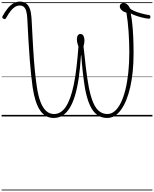

<svg xmlns="http://www.w3.org/2000/svg" viewBox="-20 -1477 1953 2435"><path d="M661 19Q553 19 488 -77.5Q423 -174 394 -369Q383 -449 374 -535.5Q365 -622 357 -725.5Q349 -829 341.5 -956Q334 -1083 326 -1243Q323 -1298 313 -1334Q303 -1370 283.5 -1388.5Q264 -1407 230 -1407Q199 -1407 171.5 -1390.5Q144 -1374 116 -1339Q88 -1304 56 -1247Q51 -1238 43 -1235.5Q35 -1233 23 -1240Q11 -1247 9.5 -1255.5Q8 -1264 13 -1273Q47 -1335 81.5 -1375.5Q116 -1416 153 -1436.5Q190 -1457 231 -1457Q282 -1457 313 -1432.5Q344 -1408 360 -1361Q376 -1314 380 -1244Q386 -1130 391 -1036.5Q396 -943 400.5 -865.5Q405 -788 410 -721.5Q415 -655 420.5 -597.5Q426 -540 432.5 -486Q439 -432 447 -378Q464 -262 493.5 -185Q523 -108 566 -69.5Q609 -31 665 -31Q709 -31 746 -53.5Q783 -76 813.5 -121Q844 -166 869.5 -235.5Q895 -305 915 -400.5Q935 -496 949.5 -617.5Q964 -739 975 -888Q967 -907 961 -932.5Q955 -958 955 -980Q955 -998 960 -1013Q965 -1028 974.5 -1037Q984 -1046 998 -1046Q1026 -1046 1038.5 -1022Q1051 -998 1051 -966Q1051 -945 1048 -925.5Q1045 -906 1039 -890Q1048 -812 1055 -747.5Q1062 -683 1068.5 -624Q1075 -565 1084 -504Q1093 -443 1106 -372Q1130 -251 1162 -176Q1194 -101 1239 -66Q1284 -31 1343 -31Q1392 -31 1435 -67.5Q1478 -104 1512 -172.5Q1546 -241 1570 -337.5Q1594 -434 1607 -554.5Q1620 -675 1620 -815Q1620 -881 1617.5 -947.5Q1615 -1014 1610.5 -1079Q1606 -1144 1599 -1204Q1592 -1264 1583 -1317Q1544 -1327 1521.5 -1350Q1499 -1373 1499 -1396Q1499 -1414 1512 -1426.5Q1525 -1439 1545 -1439Q1573 -1439 1595.5 -1419Q1618 -1399 1629 -1370Q1645 -1354 1682.5 -1337.5Q1720 -1321 1770 -1307.5Q1820 -1294 1872 -1285Q1882 -1283 1885 -1277.5Q1888 -1272 1888 -1263Q1888 -1253 1882.5 -1246Q1877 -1239 1867 -1240Q1849 -1241 1824 -1245.5Q1799 -1250 1770.5 -1257.5Q1742 -1265 1715 -1274Q1688 -1283 1667.5 -1292Q1647 -1301 1638 -1308Q1650 -1248 1658 -1171.5Q1666 -1095 1670 -1001.5Q1674 -908 1674 -796Q1674 -676 1663 -569Q1652 -462 1631.5 -371.5Q1611 -281 1581.5 -208.5Q1552 -136 1515 -85Q1478 -34 1434 -7.5Q1390 19 1339 19Q1266 19 1212 -20.5Q1158 -60 1120 -143Q1082 -226 1058 -357Q1050 -408 1043 -458.5Q1036 -509 1030 -561Q1024 -613 1019.5 -666Q1015 -719 1011 -776H1007Q997 -611 977.5 -481.5Q958 -352 929 -258Q900 -164 860.5 -102.5Q821 -41 771.5 -11Q722 19 661 19ZM0 928H1913V938H0ZM0 -20H1913V0H0ZM0 -505H1913V-500H0ZM0 -1448H1913V-1438H0Z"/></svg>

Font: Playwrite ID Guides
Style: Regular
Weight: 400
Designer: Veronika Burian, José Scaglione
Foundry: TypeTogether
Version: Version 1.003